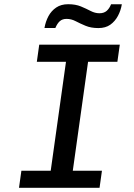

<svg xmlns="http://www.w3.org/2000/svg" viewBox="-20 -900 640 920"><path d="M71 0 82.5 -82H223L296.2 -604H156.5L168 -686H554L542.5 -604H402L328.8 -82H468.5L457 0ZM193 -765.8Q198.5 -797 212.2 -822.6Q226 -848.2 249.4 -864Q272.8 -879.8 306.5 -879.8Q342.2 -879.8 367.8 -869.1Q393.2 -858.5 414.2 -847.5Q435.2 -836.5 456.5 -836.5Q478.2 -836.5 491.4 -848.1Q504.5 -859.8 512.2 -879.5H563.8Q559 -849.8 545.1 -823.8Q531.2 -797.8 508.5 -781.6Q485.8 -765.5 451.5 -765.5Q416 -765.5 389.8 -776.5Q363.5 -787.5 342.5 -798.5Q321.5 -809.5 299 -809.5Q279.2 -809.5 266.9 -798.8Q254.5 -788 245.2 -765.8Z"/></svg>

Font: Chivo Mono Medium
Style: Italic
Weight: 500
Italic angle: -8.05°
Monospace: yes
Designer: Hector Gatti
Foundry: Omnibus-Type
Version: Version 1.008